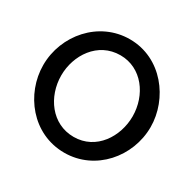

<svg xmlns="http://www.w3.org/2000/svg" viewBox="-157 -882 1066 1054"><g transform="rotate(30 376.0 -355.0)"><path d="M35 -355C35 -173 172 5 375 5C571 5 716 -165 716 -354C716 -532 580 -715 377 -715C181 -715 35 -544 35 -355ZM376 -96C237 -96 149 -221 149 -355C149 -483 233 -613 376 -613C512 -613 601 -490 601 -355C601 -228 519 -96 376 -96Z"/></g></svg>

Font: FIGSv2-sans-serif SemiBold
Style: Regular
Weight: 600
Designer: Matt McInerney, Pablo Impallari, Rodrigo Fuenzalida,Mirko Velimirovic
Foundry: Matt McInerney, Pablo Impallari, Rodrigo Fuenzalida
Version: Version 4.021;hotconv 1.0.109;makeotfexe 2.5.65596